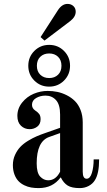

<svg xmlns="http://www.w3.org/2000/svg" viewBox="-20 -952 548 984"><path d="M188 -762 208 -744 340 -844C358.7 -858.7 368 -874.7 368 -892C368 -904 364 -913.7 356 -921C348 -928.3 338 -932 326 -932C307.3 -932 291 -921.3 277 -900ZM125 -615C125 -585 135.3 -559.7 156 -539C176.7 -518.3 202 -508 232 -508C262 -508 287.3 -518.3 308 -539C328.7 -559.7 339 -585 339 -615C339 -645 328.7 -670.3 308 -691C287.3 -711.7 262 -722 232 -722C202 -722 176.7 -711.7 156 -691C135.3 -670.3 125 -645 125 -615ZM169 -615C169 -634.3 174.8 -649.7 186.5 -661C198.2 -672.3 213.3 -678 232 -678C250.7 -678 265.8 -672.3 277.5 -661C289.2 -649.7 295 -634.3 295 -615C295 -595.7 289.2 -580.3 277.5 -569C265.8 -557.7 250.7 -552 232 -552C213.3 -552 198.2 -557.7 186.5 -569C174.8 -580.3 169 -595.7 169 -615ZM168 -115C168 -189.7 189.3 -234.7 232 -250L288 -270V-72C273.3 -42.7 253 -28 227 -28C211.7 -28 198 -34.3 186 -47C174 -59.7 168 -82.3 168 -115ZM46 -106C46 -88 48.7 -72 54 -58C59.3 -44 66.2 -32.7 74.5 -24C82.8 -15.3 92.8 -8.2 104.5 -2.5C116.2 3.2 128 7 140 9C152 11 164.7 12 178 12C226 12 263.3 -6 290 -42H292C301.3 -23.3 313 -9.7 327 -1C341 7.7 361.7 12 389 12C405.7 12 420.8 8.3 434.5 1C448.2 -6.3 458.7 -16 466 -28C480.7 -50.7 488 -86.3 488 -135H460C460 -109 457 -86 451 -66C445 -46 436 -36 424 -36C410.7 -36 404 -48 404 -72V-325C404 -348.3 400.3 -369.3 393 -388C385.7 -406.7 376 -422 364 -434C352 -446 338 -456 322 -464C306 -472 290 -477.7 274 -481C258 -484.3 241.3 -486 224 -486C200 -486 176.3 -481.2 153 -471.5C129.7 -461.8 109.8 -446.8 93.5 -426.5C77.2 -406.2 69 -383.3 69 -358C69 -336 75.2 -319.2 87.5 -307.5C99.8 -295.8 114.7 -290 132 -290C146.7 -290 159.7 -294.3 171 -303C182.3 -311.7 188 -324.3 188 -341C188 -352.3 185.7 -361.2 181 -367.5C176.3 -373.8 169.3 -380 160 -386C149.3 -393.3 144 -403 144 -415C144 -429.7 151 -441.2 165 -449.5C179 -457.8 195 -462 213 -462C235 -462 253 -454.3 267 -439C281 -423.7 288 -399 288 -365V-297L214 -271C196.7 -265 181.3 -259.2 168 -253.5C154.7 -247.8 140 -240.2 124 -230.5C108 -220.8 94.7 -210.3 84 -199C73.3 -187.7 64.3 -174 57 -158C49.7 -142 46 -124.7 46 -106Z"/></svg>

Font: Km Standard TT
Style: Bold
Weight: 700
Designer: Alexey Kryukov <alexios@thessalonica.org.ru>
Version: Version 2.0.2